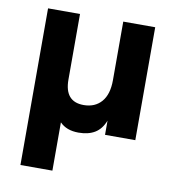

<svg xmlns="http://www.w3.org/2000/svg" viewBox="-75 -538 721 787"><g transform="rotate(10 285.0 -144.0)"><path d="M273 10Q223 10 195 -19V182H62V-470H195V-197Q195 -105 274 -105Q321 -105 348 -136Q375 -167 375 -226V-470H508V0H382V-59Q368 -23 341 -6.5Q314 10 273 10Z"/></g></svg>

Font: Celebes
Style: Bold
Weight: 700
Designer: Anugrah Pasau
Foundry: Lafontype
Version: Version 1.000; ttfautohint (v1.8.4)